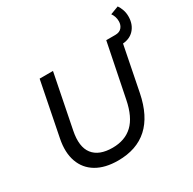

<svg xmlns="http://www.w3.org/2000/svg" viewBox="-184 -1038 1237 1233"><g transform="rotate(-30 434.5 -421.5)"><path d="M350 8Q254 8 190.5 -29.5Q127 -67 102 -137Q77 -207 96 -302L175 -700H274L195 -303Q173 -193 216.5 -137Q260 -81 360 -81Q452 -81 509 -134.5Q566 -188 589 -304L669 -700H766L686 -297Q625 8 350 8ZM718 -627V-700H736Q768 -700 784 -719Q800 -738 800 -765Q800 -784 794.5 -800Q789 -816 780 -828L841 -851Q853 -834 861 -811Q869 -788 869 -762Q869 -702 834 -664.5Q799 -627 736 -627Z"/></g></svg>

Font: Montserrat Medium
Style: Italic
Weight: 500
Italic angle: -11.3°
Designer: Julieta Ulanovsky
Foundry: Julieta Ulanovsky
Version: Version 9.000; ttfautohint (v1.8.4.7-5d5b)